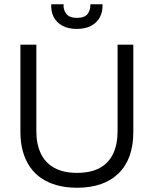

<svg xmlns="http://www.w3.org/2000/svg" viewBox="-20 -870 724 903"><path d="M342 13Q291 13 249 1.5Q207 -10 175 -31.5Q143 -53 121 -85Q99 -117 87.5 -158Q76 -199 76 -249V-660H151V-253Q151 -192 172 -148Q193 -104 235.5 -80.5Q278 -57 342 -57Q408 -57 450 -80.5Q492 -104 512.5 -148Q533 -192 533 -253V-660H607V-249Q607 -123 538 -55Q469 13 342 13ZM221 -850H279Q277 -825 291.5 -805.5Q306 -786 342 -786Q378 -786 392 -804.5Q406 -823 405 -850H462Q464 -816 450 -789.5Q436 -763 408.5 -748.5Q381 -734 341 -734Q301 -734 273.5 -749Q246 -764 232.5 -790Q219 -816 221 -850Z"/></svg>

Font: Bricolage Grotesque 36pt Light
Style: Regular
Weight: 300
Designer: Mathieu Triay
Foundry: Atelier Triay
Version: Version 1.001;gftools[0.9.33.dev8+g029e19f]